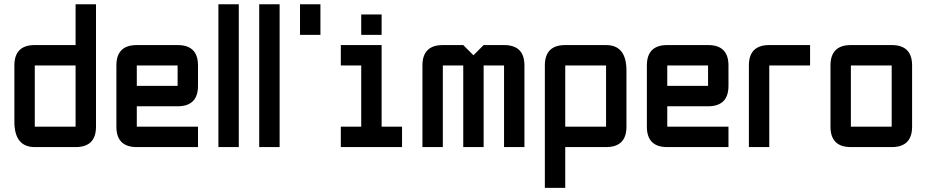

<svg xmlns="http://www.w3.org/2000/svg" viewBox="-20 -704 4435 919"><path d="M439.5 -97.7Q439.5 0 341.8 0H146.5Q48.8 0 48.8 -122.1V-390.6Q48.8 -488.3 146.5 -488.3H341.8V-683.6H439.5ZM146.5 -97.7H341.8V-390.6H146.5Z M634.8 -488.3H830.1Q927.7 -488.3 927.7 -390.6V-293Q927.7 -195.3 830.1 -195.3H634.8V-97.7H927.7V0H634.8Q537.1 0 537.1 -97.7V-390.6Q537.1 -488.3 634.8 -488.3ZM830.1 -390.6H634.8V-293H830.1Z M1025.4 -683.6H1123V0H1025.4Z M1220.7 -683.6H1318.4V0H1220.7Z M1416 -683.6H1513.7V-537.1H1416Z M1709 -537.1V-634.8H1806.6V-537.1ZM1611.3 0V-97.7H1709V-390.6H1611.3V-488.3H1806.6V-97.7H1904.3V0Z M2197.3 -390.6H2099.6V0H2002V-390.6Q2002 -488.3 2099.6 -488.3H2197.3L2246.1 -439.5L2294.9 -488.3H2392.6Q2490.2 -488.3 2490.2 -390.6V0H2392.6V-390.6H2294.9V0H2197.3Z M2587.9 -390.6Q2587.9 -488.3 2685.5 -488.3H2880.9Q2978.5 -488.3 2978.5 -366.2V-97.7Q2978.5 0 2880.9 0H2685.5V195.3H2587.9ZM2880.9 -390.6H2685.5V-97.7H2880.9Z M3173.8 -488.3H3369.1Q3466.8 -488.3 3466.8 -390.6V-293Q3466.8 -195.3 3369.1 -195.3H3173.8V-97.7H3466.8V0H3173.8Q3076.2 0 3076.2 -97.7V-390.6Q3076.2 -488.3 3173.8 -488.3ZM3369.1 -390.6H3173.8V-293H3369.1Z M3662.1 -488.3H3857.4V-390.6H3662.1V0H3564.5V-390.6Q3564.5 -488.3 3662.1 -488.3Z M4248 0H4052.7Q3955.1 0 3955.1 -97.7V-390.6Q3955.1 -488.3 4052.7 -488.3H4248Q4345.7 -488.3 4345.7 -390.6V-97.7Q4345.7 0 4248 0ZM4248 -97.7V-390.6H4052.7V-97.7Z"/></svg>

Font: BabelStone Runic Dotted
Style: Regular
Weight: 400
Designer: Andrew West
Foundry: BabelStone
Version: Version 3.003 March 14, 2022